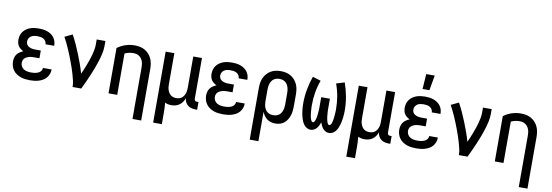

<svg xmlns="http://www.w3.org/2000/svg" viewBox="-66 -1249 5631 1958"><g transform="rotate(10 2750.0 -270.5)"><path d="M247 8Q223 8 199 5Q175 2 152 -6Q129 -14 109 -27.5Q89 -41 74.5 -60.5Q60 -80 53 -103.5Q46 -127 46 -151Q46 -171 51 -190.5Q56 -210 68 -226Q80 -242 97 -253Q114 -264 132 -272Q117 -279 103 -289.5Q89 -300 79.5 -314Q70 -328 66 -345Q62 -362 62 -379Q62 -401 68 -423Q74 -445 87.5 -463Q101 -481 119.5 -494Q138 -507 159 -514.5Q180 -522 202.5 -525Q225 -528 247 -528Q269 -528 290.5 -525.5Q312 -523 333 -516Q354 -509 372.5 -497Q391 -485 404.5 -468Q418 -451 425 -430Q432 -409 432 -387V-381H342V-384Q342 -400 332.5 -414Q323 -428 309 -435.5Q295 -443 279 -445.5Q263 -448 247 -448Q230 -448 213.5 -445Q197 -442 183 -433.5Q169 -425 160.5 -409.5Q152 -394 152 -378Q152 -367 155.5 -356Q159 -345 167 -337Q175 -329 185 -323.5Q195 -318 205.5 -315Q216 -312 227.5 -311Q239 -310 250 -310H306V-230H250Q237 -230 224 -229Q211 -228 198.5 -224.5Q186 -221 174.5 -215Q163 -209 154 -200Q145 -191 140.5 -178.5Q136 -166 136 -153Q136 -133 146 -115.5Q156 -98 172.5 -88.5Q189 -79 208.5 -75.5Q228 -72 247 -72Q259 -72 271 -73Q283 -74 294.5 -76.5Q306 -79 317 -83.5Q328 -88 337.5 -96Q347 -104 352.5 -114.5Q358 -125 358 -137V-139H448V-135Q448 -112 439.5 -90Q431 -68 416 -50.5Q401 -33 380.5 -21.5Q360 -10 338 -3.5Q316 3 293 5.5Q270 8 247 8Z M690 0Q690 -33 682.5 -64.5Q675 -96 666 -127.5Q657 -159 646.5 -190Q636 -221 624.5 -251.5Q613 -282 601 -312.5Q589 -343 576 -372.5Q563 -402 549 -431.5Q535 -461 519 -490L598 -528Q623 -483 644 -436.5Q665 -390 684.5 -342Q704 -294 721 -246Q738 -198 752 -149Q764 -174 774.5 -200Q785 -226 795 -252Q805 -278 814 -304.5Q823 -331 830.5 -358Q838 -385 843 -412.5Q848 -440 848 -468V-520H938V-468Q938 -427 928.5 -386Q919 -345 906.5 -305.5Q894 -266 879.5 -227.5Q865 -189 848.5 -151Q832 -113 815 -75Q798 -37 780 0Z M1348 215V-320Q1348 -336 1346 -351.5Q1344 -367 1338.5 -382Q1333 -397 1323.5 -410Q1314 -423 1300.5 -432Q1287 -441 1271.5 -444.5Q1256 -448 1240 -448Q1217 -448 1194.5 -443Q1172 -438 1152 -428V0H1062V-469Q1100 -498 1146 -513Q1192 -528 1240 -528Q1267 -528 1294 -523Q1321 -518 1345 -504.5Q1369 -491 1387.5 -471Q1406 -451 1417.5 -426Q1429 -401 1433.5 -374Q1438 -347 1438 -320V215Z M1562 215V-520H1652V-200Q1652 -185 1653.5 -169.5Q1655 -154 1660 -139.5Q1665 -125 1673 -112Q1681 -99 1693 -89.5Q1705 -80 1720 -76Q1735 -72 1750 -72Q1765 -72 1780 -76Q1795 -80 1807 -89.5Q1819 -99 1827 -112Q1835 -125 1840 -139.5Q1845 -154 1846.5 -169.5Q1848 -185 1848 -200V-520H1938V-99Q1938 -93 1939.5 -88Q1941 -83 1945 -79Q1949 -75 1954 -73.5Q1959 -72 1965 -72H1981V8H1965Q1944 8 1923 3Q1902 -2 1885 -15Q1868 -28 1858.5 -47.5Q1849 -67 1848 -88Q1840 -67 1827.5 -48.5Q1815 -30 1797 -17Q1779 -4 1757.5 2Q1736 8 1714 8Q1697 8 1679.5 4.5Q1662 1 1647 -7Q1650 22 1651 50.5Q1652 79 1652 107V215Z M2247 8Q2223 8 2199 5Q2175 2 2152 -6Q2129 -14 2109 -27.5Q2089 -41 2074.5 -60.5Q2060 -80 2053 -103.5Q2046 -127 2046 -151Q2046 -171 2051 -190.5Q2056 -210 2068 -226Q2080 -242 2097 -253Q2114 -264 2132 -272Q2117 -279 2103 -289.5Q2089 -300 2079.5 -314Q2070 -328 2066 -345Q2062 -362 2062 -379Q2062 -401 2068 -423Q2074 -445 2087.5 -463Q2101 -481 2119.5 -494Q2138 -507 2159 -514.5Q2180 -522 2202.5 -525Q2225 -528 2247 -528Q2269 -528 2290.5 -525.5Q2312 -523 2333 -516Q2354 -509 2372.5 -497Q2391 -485 2404.5 -468Q2418 -451 2425 -430Q2432 -409 2432 -387V-381H2342V-384Q2342 -400 2332.5 -414Q2323 -428 2309 -435.5Q2295 -443 2279 -445.5Q2263 -448 2247 -448Q2230 -448 2213.5 -445Q2197 -442 2183 -433.5Q2169 -425 2160.5 -409.5Q2152 -394 2152 -378Q2152 -367 2155.5 -356Q2159 -345 2167 -337Q2175 -329 2185 -323.5Q2195 -318 2205.5 -315Q2216 -312 2227.5 -311Q2239 -310 2250 -310H2306V-230H2250Q2237 -230 2224 -229Q2211 -228 2198.5 -224.5Q2186 -221 2174.5 -215Q2163 -209 2154 -200Q2145 -191 2140.5 -178.5Q2136 -166 2136 -153Q2136 -133 2146 -115.5Q2156 -98 2172.5 -88.5Q2189 -79 2208.5 -75.5Q2228 -72 2247 -72Q2259 -72 2271 -73Q2283 -74 2294.5 -76.5Q2306 -79 2317 -83.5Q2328 -88 2337.5 -96Q2347 -104 2352.5 -114.5Q2358 -125 2358 -137V-139H2448V-135Q2448 -112 2439.5 -90Q2431 -68 2416 -50.5Q2401 -33 2380.5 -21.5Q2360 -10 2338 -3.5Q2316 3 2293 5.5Q2270 8 2247 8Z M2562 215V-320Q2562 -347 2566 -373.5Q2570 -400 2581 -424.5Q2592 -449 2610 -469.5Q2628 -490 2651 -503.5Q2674 -517 2700.5 -522.5Q2727 -528 2754 -528Q2781 -528 2807.5 -522.5Q2834 -517 2857 -503.5Q2880 -490 2898 -469.5Q2916 -449 2927 -424.5Q2938 -400 2942 -373.5Q2946 -347 2946 -320V-200Q2946 -175 2943.5 -151Q2941 -127 2933.5 -103.5Q2926 -80 2913 -58.5Q2900 -37 2881 -21.5Q2862 -6 2838.5 1Q2815 8 2790 8Q2767 8 2745 2Q2723 -4 2705 -17Q2687 -30 2673.5 -49Q2660 -68 2652 -89V215ZM2754 -72Q2769 -72 2784.5 -76Q2800 -80 2812.5 -89Q2825 -98 2833.5 -111Q2842 -124 2847 -139Q2852 -154 2854 -169.5Q2856 -185 2856 -200V-320Q2856 -335 2854 -350.5Q2852 -366 2847 -381Q2842 -396 2833.5 -409Q2825 -422 2812.5 -431Q2800 -440 2784.5 -444Q2769 -448 2754 -448Q2739 -448 2723.5 -444Q2708 -440 2695.5 -431Q2683 -422 2674.5 -409Q2666 -396 2661 -381Q2656 -366 2654 -350.5Q2652 -335 2652 -320V-200Q2652 -185 2654 -169.5Q2656 -154 2661 -139Q2666 -124 2674.5 -111Q2683 -98 2695.5 -89Q2708 -80 2723.5 -76Q2739 -72 2754 -72Z M3154 8Q3135 8 3117.5 -1.5Q3100 -11 3088 -26Q3076 -41 3068 -58.5Q3060 -76 3054.5 -94.5Q3049 -113 3045.5 -132Q3042 -151 3039.5 -170Q3037 -189 3036 -208.5Q3035 -228 3035 -247Q3035 -318 3048 -389Q3061 -460 3085 -528L3170 -502Q3147 -440 3136 -375Q3125 -310 3125 -245Q3125 -237 3125 -229.5Q3125 -222 3125.5 -214Q3126 -206 3126.5 -198.5Q3127 -191 3127.5 -183Q3128 -175 3129 -167.5Q3130 -160 3130.5 -152.5Q3131 -145 3132.5 -137Q3134 -129 3135.5 -121.5Q3137 -114 3139 -106.5Q3141 -99 3144 -92Q3147 -85 3152 -78.5Q3157 -72 3165 -72Q3174 -72 3179 -79.5Q3184 -87 3187 -94.5Q3190 -102 3192 -110.5Q3194 -119 3195.5 -127Q3197 -135 3198.5 -143.5Q3200 -152 3200.5 -160Q3201 -168 3202 -176.5Q3203 -185 3203.5 -193.5Q3204 -202 3204.5 -210Q3205 -218 3205 -226.5Q3205 -235 3205 -243.5Q3205 -252 3205 -260V-338H3295V-260Q3295 -252 3295 -243.5Q3295 -235 3295 -226.5Q3295 -218 3295.5 -210Q3296 -202 3296.5 -193.5Q3297 -185 3298 -176.5Q3299 -168 3299.5 -160Q3300 -152 3301.5 -143.5Q3303 -135 3304.5 -127Q3306 -119 3308 -110.5Q3310 -102 3313 -94.5Q3316 -87 3321 -79.5Q3326 -72 3335 -72Q3343 -72 3348 -78.5Q3353 -85 3356 -92Q3359 -99 3361 -106.5Q3363 -114 3364.5 -121.5Q3366 -129 3367.5 -137Q3369 -145 3369.5 -152.5Q3370 -160 3371 -167.5Q3372 -175 3372.5 -183Q3373 -191 3373.5 -198.5Q3374 -206 3374.5 -214Q3375 -222 3375 -229.5Q3375 -237 3375 -245Q3375 -310 3364 -375Q3353 -440 3330 -502L3415 -528Q3439 -460 3452 -389Q3465 -318 3465 -247Q3465 -228 3464 -208.5Q3463 -189 3460.5 -170Q3458 -151 3454.5 -132Q3451 -113 3445.5 -94.5Q3440 -76 3432 -58.5Q3424 -41 3412 -26Q3400 -11 3382.5 -1.5Q3365 8 3346 8Q3328 8 3311.5 0Q3295 -8 3283.5 -21.5Q3272 -35 3264 -51.5Q3256 -68 3250 -85Q3244 -68 3236 -51.5Q3228 -35 3216.5 -21.5Q3205 -8 3188.5 0Q3172 8 3154 8Z M3562 215V-520H3652V-200Q3652 -185 3653.5 -169.5Q3655 -154 3660 -139.5Q3665 -125 3673 -112Q3681 -99 3693 -89.5Q3705 -80 3720 -76Q3735 -72 3750 -72Q3765 -72 3780 -76Q3795 -80 3807 -89.5Q3819 -99 3827 -112Q3835 -125 3840 -139.5Q3845 -154 3846.5 -169.5Q3848 -185 3848 -200V-520H3938V-99Q3938 -93 3939.5 -88Q3941 -83 3945 -79Q3949 -75 3954 -73.5Q3959 -72 3965 -72H3981V8H3965Q3944 8 3923 3Q3902 -2 3885 -15Q3868 -28 3858.5 -47.5Q3849 -67 3848 -88Q3840 -67 3827.5 -48.5Q3815 -30 3797 -17Q3779 -4 3757.5 2Q3736 8 3714 8Q3697 8 3679.5 4.5Q3662 1 3647 -7Q3650 22 3651 50.5Q3652 79 3652 107V215Z M4247 8Q4223 8 4199 5Q4175 2 4152 -6Q4129 -14 4109 -27.5Q4089 -41 4074.5 -60.5Q4060 -80 4053 -103.5Q4046 -127 4046 -151Q4046 -171 4051 -190.5Q4056 -210 4068 -226Q4080 -242 4097 -253Q4114 -264 4132 -272Q4117 -279 4103 -289.5Q4089 -300 4079.5 -314Q4070 -328 4066 -345Q4062 -362 4062 -379Q4062 -401 4068 -423Q4074 -445 4087.5 -463Q4101 -481 4119.5 -494Q4138 -507 4159 -514.5Q4180 -522 4202.5 -525Q4225 -528 4247 -528Q4269 -528 4290.5 -525.5Q4312 -523 4333 -516Q4354 -509 4372.5 -497Q4391 -485 4404.5 -468Q4418 -451 4425 -430Q4432 -409 4432 -387V-381H4342V-384Q4342 -400 4332.5 -414Q4323 -428 4309 -435.5Q4295 -443 4279 -445.5Q4263 -448 4247 -448Q4230 -448 4213.5 -445Q4197 -442 4183 -433.5Q4169 -425 4160.5 -409.5Q4152 -394 4152 -378Q4152 -367 4155.5 -356Q4159 -345 4167 -337Q4175 -329 4185 -323.5Q4195 -318 4205.5 -315Q4216 -312 4227.5 -311Q4239 -310 4250 -310H4306V-230H4250Q4237 -230 4224 -229Q4211 -228 4198.5 -224.5Q4186 -221 4174.5 -215Q4163 -209 4154 -200Q4145 -191 4140.5 -178.5Q4136 -166 4136 -153Q4136 -133 4146 -115.5Q4156 -98 4172.5 -88.5Q4189 -79 4208.5 -75.5Q4228 -72 4247 -72Q4259 -72 4271 -73Q4283 -74 4294.5 -76.5Q4306 -79 4317 -83.5Q4328 -88 4337.5 -96Q4347 -104 4352.5 -114.5Q4358 -125 4358 -137V-139H4448V-135Q4448 -112 4439.5 -90Q4431 -68 4416 -50.5Q4401 -33 4380.5 -21.5Q4360 -10 4338 -3.5Q4316 3 4293 5.5Q4270 8 4247 8ZM4208 -600 4219 -756H4307L4279 -600Z M4690 0Q4690 -33 4682.5 -64.5Q4675 -96 4666 -127.5Q4657 -159 4646.5 -190Q4636 -221 4624.5 -251.5Q4613 -282 4601 -312.5Q4589 -343 4576 -372.5Q4563 -402 4549 -431.5Q4535 -461 4519 -490L4598 -528Q4623 -483 4644 -436.5Q4665 -390 4684.5 -342Q4704 -294 4721 -246Q4738 -198 4752 -149Q4764 -174 4774.5 -200Q4785 -226 4795 -252Q4805 -278 4814 -304.5Q4823 -331 4830.5 -358Q4838 -385 4843 -412.5Q4848 -440 4848 -468V-520H4938V-468Q4938 -427 4928.5 -386Q4919 -345 4906.5 -305.5Q4894 -266 4879.5 -227.5Q4865 -189 4848.5 -151Q4832 -113 4815 -75Q4798 -37 4780 0Z M5348 215V-320Q5348 -336 5346 -351.5Q5344 -367 5338.5 -382Q5333 -397 5323.5 -410Q5314 -423 5300.5 -432Q5287 -441 5271.5 -444.5Q5256 -448 5240 -448Q5217 -448 5194.5 -443Q5172 -438 5152 -428V0H5062V-469Q5100 -498 5146 -513Q5192 -528 5240 -528Q5267 -528 5294 -523Q5321 -518 5345 -504.5Q5369 -491 5387.5 -471Q5406 -451 5417.5 -426Q5429 -401 5433.5 -374Q5438 -347 5438 -320V215Z"/></g></svg>

Font: Iosevka Bendy Medium
Style: Regular
Weight: 500
Monospace: yes
Designer: Belleve Invis
Foundry: Belleve Invis
Version: Version 30.1.2